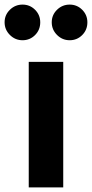

<svg xmlns="http://www.w3.org/2000/svg" viewBox="-81 -815 400 835"><path d="M44 -546H194V0H44ZM-61 -718Q-61 -750 -38 -772.5Q-15 -795 17 -795Q49 -795 71.5 -772.5Q94 -750 94 -718Q94 -685 71.5 -662.5Q49 -640 17 -640Q-15 -640 -38 -663Q-61 -686 -61 -718ZM222 -795Q254 -795 276.5 -772.5Q299 -750 299 -718Q299 -685 276.5 -662.5Q254 -640 222 -640Q190 -640 167 -663Q144 -686 144 -718Q144 -750 167 -772.5Q190 -795 222 -795Z"/></svg>

Font: Eudoxus Sans ExtraBold
Style: Regular
Weight: 800
Designer: Stijn de Vries
Foundry: tokotype
Version: Version 2.005